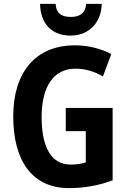

<svg xmlns="http://www.w3.org/2000/svg" viewBox="-20 -957 659 987"><path d="M503 -937H423C419 -886 386 -870 344 -870C298 -870 269 -887 266 -937H186C188 -832 249 -774 343 -774C434 -774 501 -838 503 -937ZM318 -402V-283H421V-122C399 -115 374 -111 343 -111C239 -111 194 -208 194 -355C194 -513 256 -604 368 -604C419 -604 467 -589 509 -564L552 -679C501 -706 436 -724 365 -724C160 -724 48 -582 48 -359C48 -129 147 10 334 10C416 10 489 -4 559 -30V-402Z"/></svg>

Font: Noto Sans Myanmar Condensed
Style: Bold
Weight: 700
Width: 3
Designer: Monotype Design Team
Foundry: Monotype Imaging Inc.
Version: Version 2.107